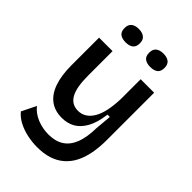

<svg xmlns="http://www.w3.org/2000/svg" viewBox="-257 -820 1097 1097"><g transform="rotate(45 291.0 -271.5)"><path d="M260 173Q220 173 180 164.5Q140 156 106 138.5Q72 121 50 94L93 7Q120 41 163.5 58.5Q207 76 255 76Q311 76 348 51.5Q385 27 403.5 -21.5Q422 -70 423 -142L432 -243H413Q404 -171 380 -128Q356 -85 321.5 -65Q287 -45 241 -45Q184 -45 145.5 -74Q107 -103 87.5 -159.5Q68 -216 68 -297V-520H177V-322Q177 -227 202 -183Q227 -139 278 -139Q306 -139 328.5 -153Q351 -167 367.5 -194.5Q384 -222 393 -263Q402 -304 404 -359V-520H513V-137Q513 -78 503.5 -29Q494 20 474.5 57.5Q455 95 424.5 121Q394 147 353.5 160Q313 173 260 173ZM393 -608Q364 -608 347.5 -620.5Q331 -633 331 -662Q331 -690 347.5 -703Q364 -716 393 -716Q422 -716 438.5 -703Q455 -690 455 -662Q455 -633 438.5 -620.5Q422 -608 393 -608ZM194 -608Q165 -608 148.5 -620.5Q132 -633 132 -662Q132 -690 148.5 -703Q165 -716 194 -716Q222 -716 239 -703Q256 -690 256 -662Q256 -633 239.5 -620.5Q223 -608 194 -608Z"/></g></svg>

Font: Bricolage Grotesque 24pt Medium
Style: Regular
Weight: 500
Designer: Mathieu Triay
Foundry: Atelier Triay
Version: Version 1.001;gftools[0.9.33.dev8+g029e19f]